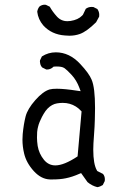

<svg xmlns="http://www.w3.org/2000/svg" viewBox="-20 -752 540 801"><path d="M269 -603Q293 -603 313.5 -610.4Q341.8 -620.6 380.9 -659.2L393.6 -682.6Q394 -686.5 394 -690.4Q394 -703.1 386.2 -714.4L369.6 -722.7Q365.7 -723.1 361.8 -723.1Q348.6 -723.1 337.9 -715.3L326.2 -690.9Q324.2 -688.5 322.8 -687Q305.7 -669.4 274.4 -664.6Q267.6 -663.6 261.2 -663.6Q234.9 -663.6 217.3 -683.1Q199.2 -703.1 187.5 -724.1L171.4 -731.9Q169.4 -732.4 165.5 -732.4Q161.6 -732.4 155.8 -730.7Q149.9 -729 144.5 -724.6Q137.2 -715.3 135.3 -703.1Q139.2 -670.9 160.6 -646Q195.3 -607.9 251 -604Q259.8 -603 269 -603ZM210.9 -62Q182.6 -62 163.6 -85Q142.6 -110.8 137.2 -143.1Q134.3 -162.6 134.3 -178Q134.3 -193.4 135 -201.4Q135.7 -209.5 136.7 -214.1Q137.7 -218.8 138.9 -223.6Q140.1 -228.5 141.6 -233.4Q143.1 -238.3 145.3 -243.2Q147.5 -248 149.9 -253.4Q154.3 -263.7 161.9 -276.6Q169.4 -289.6 178.7 -299.3Q196.8 -317.4 218.3 -320.8Q230.5 -322.8 241.7 -322.8Q272 -322.8 296.4 -307.6Q308.1 -300.3 317.9 -289.6L320.3 -287.1L303.7 -99.6Q247.1 -62 210.9 -62ZM417.5 -3.9Q417.5 -17.1 409.7 -26.4L385.7 -38.6L384.3 -41Q369.1 -67.4 369.1 -127.9Q369.1 -149.9 372.1 -187.3Q375 -224.6 375.7 -254.2Q376.5 -283.7 376.5 -301.3Q376.5 -386.7 362.3 -419.4Q351.6 -445.8 314.5 -485.4Q269.5 -533.7 212.9 -533.7Q181.6 -533.7 154.8 -516.6L147 -500.5Q146.5 -499 146.5 -495.8Q146.5 -492.7 147.5 -488.3Q148.9 -478.5 155.8 -470.7L172.4 -462.4Q173.8 -461.9 175.3 -461.9Q190.4 -461.9 201.7 -472.2L203.6 -474.1Q212.9 -474.6 216.3 -474.6Q226.6 -474.6 234.9 -473.1Q243.2 -471.7 249.5 -467.3Q259.3 -460.4 278.8 -439.5Q299.3 -417.5 311.5 -384.8L316.4 -371.6L302.2 -373.5Q248.5 -381.8 217.3 -381.8Q197.8 -381.8 187 -378.9Q159.2 -370.6 127.2 -334.2Q95.2 -297.9 86.9 -266.6Q78.6 -233.9 74.7 -192.4Q73.7 -181.2 73.7 -169.4Q73.7 -140.6 80.6 -111.8Q89.8 -72.3 121.6 -37.6Q152.3 -4.4 188.5 -3.4Q194.3 -3.4 199.7 -3.4Q231.4 -3.4 254.4 -8.3Q281.7 -13.7 312 -27.3L318.4 -29.8L345.2 7.8Q363.8 23.4 386.2 28.8Q397.9 26.9 408.7 20L417 3.4Q417.5 -0.5 417.5 -3.9Z"/></svg>

Font: NaikaiFont
Style: Light
Weight: 300
Version: Version 1.89